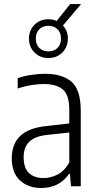

<svg xmlns="http://www.w3.org/2000/svg" viewBox="-20 -910 477 938"><path d="M181.5 8.5Q117.5 8.5 77.5 -28.8Q37.5 -66 37.5 -136Q37.5 -206.5 79.2 -246.2Q121 -286 209 -294.5L318.5 -307V-371.5Q318.5 -447 286.8 -473.2Q255 -499.5 193 -499.5Q166.5 -499.5 133.2 -494.2Q100 -489 66.5 -477.5V-528Q95 -538.5 131.5 -544Q168 -549.5 199.5 -549.5Q285 -549.5 329.8 -510.2Q374.5 -471 374.5 -369.5V0H326.5L322 -60.5H317.5Q293.5 -25.5 258.5 -8.5Q223.5 8.5 181.5 8.5ZM95.5 -142.5Q95.5 -89.5 121.2 -64.8Q147 -40 194 -40Q225 -40 258.8 -56Q292.5 -72 318.5 -115.5V-262.5L211.5 -251Q151.5 -245 123.5 -218Q95.5 -191 95.5 -142.5ZM216.5 -626.5Q175.5 -626.5 148.5 -653.5Q121.5 -680.5 121.5 -721.5Q121.5 -762 148.5 -789Q175.5 -816 216.5 -816Q238.5 -816 257 -807.5L322.5 -890H376L287.5 -785.5Q311.5 -759.5 311.5 -721.5Q311.5 -680.5 284.5 -653.5Q257.5 -626.5 216.5 -626.5ZM216.5 -659Q243.5 -659 260.8 -675.5Q278 -692 278 -721.5Q278 -750.5 260.8 -767.2Q243.5 -784 216.5 -784Q189.5 -784 172.2 -767.2Q155 -750.5 155 -721.5Q155 -692 172.2 -675.5Q189.5 -659 216.5 -659Z"/></svg>

Font: Encode Sans Cnd Lt
Style: Regular
Weight: 300
Width: 3
Designer: Multiple Designers
Foundry: Impallari Type
Version: Version 3.002; ttfautohint (v1.8.3) -l 8 -r 50 -G 200 -x 14 